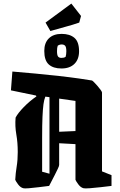

<svg xmlns="http://www.w3.org/2000/svg" viewBox="-20 -1039 667 1071"><path d="M67 -383Q80 -408 112.5 -441.5Q145 -475 183 -501L181 -506L41 -535L49 -640Q111 -635 179 -628.5Q247 -622 310 -615Q373 -608 421.5 -601Q470 -594 493 -590Q496 -589 504.5 -580.5Q513 -572 523.5 -560Q534 -548 541.5 -537.5Q549 -527 549 -523V-83L602 -62V-2Q577 1 543 5Q509 9 481 11Q453 13 446 11Q430 7 417 -10.5Q404 -28 401 -36V-235L310 -240V-119Q310 -113 302.5 -97.5Q295 -82 285 -62L254 -2Q229 1 198 5Q167 9 141.5 11Q116 13 110 11Q94 7 81 -10.5Q68 -28 65 -36Q67 -74 73 -110Q79 -146 79 -191Q79 -244 71 -289.5Q63 -335 67 -383ZM215 -81 256 -70V-497L233 -500Q226 -483 222.5 -457.5Q219 -432 217 -387.5Q215 -343 215 -269Q215 -195 215 -81ZM401 -476 310 -489V-304L401 -308ZM261 -866 234 -913 378 -1019 432 -950 422 -913Q388 -901 343 -889Q298 -877 261 -866ZM323 -657Q277 -657 252 -679.5Q227 -702 227 -755Q227 -800 252.5 -825Q278 -850 324 -850Q369 -850 395 -828Q421 -806 421 -753Q421 -708 395 -682.5Q369 -657 323 -657ZM323 -716Q337 -716 346 -722Q348 -728 349 -736.5Q350 -745 350 -753Q350 -776 343.5 -783.5Q337 -791 324 -791Q312 -791 302 -784Q298 -773 298 -754Q298 -731 304 -723.5Q310 -716 323 -716Z"/></svg>

Font: Grenze Gotisch ExtraBold
Style: Regular
Weight: 800
Designer: Renata Polastri
Foundry: Omnibus-Type
Version: Version 1.001